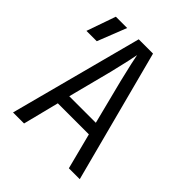

<svg xmlns="http://www.w3.org/2000/svg" viewBox="-199 -864 997 997"><g transform="rotate(45 300.0 -365.0)"><path d="M136 0 186 -198H414L465 0H545L353 -730H248L55 0ZM101 -569 164 -729H81L25 -569ZM265 -510C285 -591 297 -649 300 -666C303 -649 315 -591 335 -510L397 -266H202Z"/></g></svg>

Font: Tekne LDO Light
Style: Regular
Weight: 300
Monospace: yes
Designer: Alessio Laiso, Mario Rullo, Paolo Rosset
Foundry: Alessio Laiso
Version: Version 1.000;hotconv 1.0.109;makeotfexe 2.5.65596